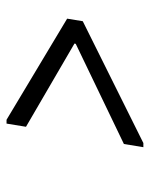

<svg xmlns="http://www.w3.org/2000/svg" viewBox="46 -630 469 602"><g transform="rotate(-90 281.0 -328.5)"><path d="M207 -543 524 -353 516 -304 134 -114H121L131 -175L445 -326L446 -330L185 -482L195 -543Z"/></g></svg>

Font: Be Vietnam Light
Style: Italic
Weight: 300
Italic angle: -9.222°
Designer: Gabriel Lam
Foundry: TypeRant
Version: Version 3.000